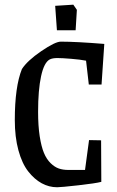

<svg xmlns="http://www.w3.org/2000/svg" viewBox="-20 -788 496 817"><path d="M222.2 -659.2 214.8 -763.2 292 -768.1 307.1 -746.1 301.8 -659.2ZM223.1 8.8Q188.5 8.8 157.2 -8.3Q126 -25.4 99.9 -58.8Q73.7 -92.3 58.3 -148.7Q43 -205.1 43 -276.9Q43 -418.9 73.2 -494.1Q96.2 -529.8 155.5 -570.3Q214.8 -610.8 238.8 -610.8Q303.7 -610.8 423.8 -601.1L412.1 -428.2H357.9L346.2 -529.8Q321.3 -534.7 282.5 -537.8Q243.7 -541 224.1 -541Q203.6 -541 191.9 -535.2Q167.5 -522.5 154.8 -463.6Q142.1 -404.8 142.1 -312Q142.1 -252.9 148.9 -208.5Q155.8 -164.1 167 -137.2Q178.2 -110.4 195.3 -93.8Q212.4 -77.1 230.2 -71Q248 -64.9 270 -64.9H341.8L358.9 -191.9L410.2 -190.9L411.1 -14.2Q387.2 -7.8 313.2 0.5Q239.3 8.8 223.1 8.8Z"/></svg>

Font: Grenze
Style: Regular
Weight: 400
Designer: Renata Polastri
Foundry: Omnibus-Type
Version: Version 1.002;PS 001.002;hotconv 1.0.88;makeotf.lib2.5.64775